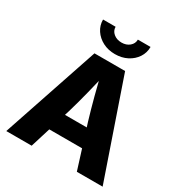

<svg xmlns="http://www.w3.org/2000/svg" viewBox="-213 -1101 1185 1254"><g transform="rotate(30 379.5 -473.5)"><path d="M16.1 0 261.2 -727.5H492.2L742.7 0H548.3L448.2 -318.8Q424.3 -398.4 401.4 -485.1Q378.4 -571.8 355 -668H396Q373 -571.8 351.3 -484.9Q329.6 -397.9 306.2 -318.8L207.5 0ZM183.1 -149.9V-283.2H575.7V-149.9ZM378.4 -789.6Q327.6 -789.6 287.1 -810.5Q246.6 -831.5 222.9 -867.2Q199.2 -902.8 199.2 -946.8H293.9Q293.9 -916.5 318.1 -896.5Q342.3 -876.5 378.4 -876.5Q414.1 -876.5 438 -896.5Q461.9 -916.5 461.9 -946.8H557.6Q557.6 -902.8 534.2 -867.2Q510.7 -831.5 470.2 -810.5Q429.7 -789.6 378.4 -789.6Z"/></g></svg>

Font: Inter 20pt ExtraBold
Style: Regular
Weight: 800
Version: Version 4.001;git-66647c0bb